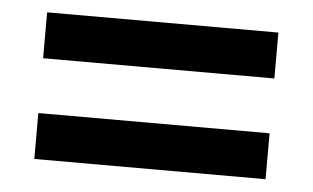

<svg xmlns="http://www.w3.org/2000/svg" viewBox="-34 -572 643 395"><g transform="rotate(5 287.5 -374.5)"><path d="M48.8 -223.6V-318.4H526.4V-223.6ZM48.8 -431.6V-526.4H526.4V-431.6Z"/></g></svg>

Font: Gothic A1 SemiBold
Style: Regular
Weight: 600
Version: Version 2.50